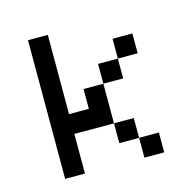

<svg xmlns="http://www.w3.org/2000/svg" viewBox="-74 -512 585 585"><g transform="rotate(-15 219.0 -219.0)"><path d="M62.5 -437.5V0H125V-125H250V-187.5V-250H187.5V-187.5H125V-437.5ZM250 -250H312.5V-312.5H250ZM312.5 -312.5H375V-375H312.5ZM250 -125V-62.5H312.5V-125ZM312.5 -62.5V0H375V-62.5Z"/></g></svg>

Font: Medodica
Style: Regular
Weight: 400
Version: Version 001.000